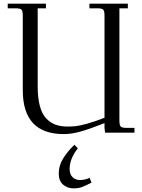

<svg xmlns="http://www.w3.org/2000/svg" viewBox="-20 -722 771 1045"><path d="M22 -676.8V-702.1H230V-676.8H185.1V-252.9Q185.1 -189 197 -144.8Q209 -100.6 231.9 -76.9Q254.9 -53.2 282.7 -43.2Q310.5 -33.2 347.2 -33.2Q372.1 -33.2 392.6 -35.4Q413.1 -37.6 454.3 -48.8Q495.6 -60.1 548.8 -81.1V-637.2Q548.8 -662.1 541.7 -669.4Q534.7 -676.8 509.8 -676.8H466.8V-702.1H675.8V-676.8H629.9V-65.9Q629.9 -41 637 -33.4Q644 -25.9 668.9 -25.9H711.9V0H551.8L548.8 -25.9V-51.8Q468.3 -20 418.9 -6.1Q369.6 7.8 327.1 7.8Q104 7.8 104 -231V-637.2Q104 -662.1 96.9 -669.4Q89.8 -676.8 64.9 -676.8ZM299.8 222.2Q299.8 179.7 322.8 141.8Q345.7 104 384.8 65.9L403.8 85Q358.9 142.1 358.9 196.8Q358.9 226.6 374.8 242.2Q390.6 257.8 415 257.8Q441.9 257.8 467.8 246.1L478 272Q442.4 290.5 424.1 296.9Q405.8 303.2 380.9 303.2Q347.7 303.2 323.7 283.2Q299.8 263.2 299.8 222.2Z"/></svg>

Font: Dihjauti S
Style: Regular
Weight: 400
Designer: T. Christopher White
Version: Version 3.0.0